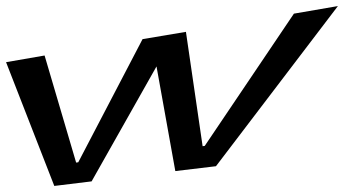

<svg xmlns="http://www.w3.org/2000/svg" viewBox="-110 -592 1134 633"><path d="M1004 -572 859 -547 565 -111 558 -110 503 -487 360 -463 148 -57 141 -56 37 -409 -90 -387 69 21 192 6 406 -373 468 -28 602 -44Z"/></svg>

Font: Gamestation Warped
Style: Italic
Weight: 400
Designer: Jonas Hecksher
Foundry: Jonas Hecksher, Playtypeª, e-types AS
Version: Version 1.003